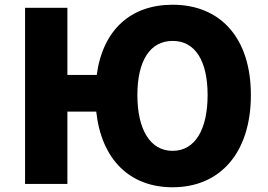

<svg xmlns="http://www.w3.org/2000/svg" viewBox="-20 -778 1133 812"><path d="M710 -140C614 -140 561 -232 561 -376C561 -520 614 -605 710 -605C806 -605 858 -520 858 -376C858 -232 806 -140 710 -140ZM710 14C911 14 1041 -132 1041 -376C1041 -619 911 -758 710 -758C533 -758 415 -652 389 -461H265V-745H86V0H265V-306H387C409 -104 528 14 710 14Z"/></svg>

Font: Noto Sans KR Black
Style: Regular
Weight: 900
Designer: Ryoko NISHIZUKA 西塚涼子 (kana, bopomofo & ideographs); Paul D. Hunt (Latin, Greek & Cyrillic); Sandoll Communications 산돌커뮤니
Foundry: Adobe
Version: Version 2.004;hotconv 1.0.118;makeotfexe 2.5.65603